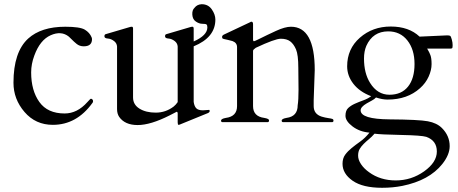

<svg xmlns="http://www.w3.org/2000/svg" viewBox="-20 -580 2174 912"><path d="M417 -394Q417 -360 378 -360Q358 -360 344 -371.5Q330 -383 322.5 -391Q315 -399 307 -406Q271 -435 220.5 -412.5Q170 -390 143 -316Q128 -276 128 -236Q128 -150 167 -95.5Q206 -41 287 -41Q347 -41 395 -95Q409 -111 412 -111Q415 -111 418.5 -108Q422 -105 422 -99.5Q422 -94 419 -91Q344 13 231 13Q149 13 96.5 -48Q44 -109 44 -187Q44 -333 114 -397Q176 -453 290 -453Q360 -453 383 -439Q406 -425 415 -403Q417 -398 417 -394Z M824 -43Q822 -51 818 -48.5Q814 -46 786 -32Q695 14 634 14Q573 14 546 -25Q536 -40 536 -62V-359Q535 -374 523 -384Q508 -396 492 -397Q476 -398 476 -407.5Q476 -417 483 -418L595 -451Q601 -453 606.5 -453Q612 -453 612 -444V-117Q612 -83 642.5 -64Q673 -45 720 -45Q767 -45 805 -74Q816 -83 824 -95V-359Q823 -374 811 -384Q796 -396 780 -397Q764 -398 764 -407.5Q764 -417 771 -418L883 -451Q889 -453 894.5 -453Q900 -453 900 -443V-383Q965 -412 965 -450Q965 -461 960.5 -464Q956 -467 941 -467Q926 -467 910.5 -477.5Q895 -488 893.5 -510Q892 -532 904 -543Q916 -559 938 -560Q969 -560 986 -535.5Q1003 -511 1003 -487Q1003 -402 900 -360V-96Q903 -75 912.5 -65.5Q922 -56 944 -56L973 -58Q976 -58 976 -52.5Q976 -47 968 -43L838 10Q832 13 828 13Q824 13 824 1Z M1398 -154 1397 -257Q1397 -320 1386 -345.5Q1375 -371 1358.5 -383.5Q1342 -396 1314 -396Q1286 -396 1195 -353Q1183 -345 1182 -339V-76Q1182 -27 1235 -20Q1258 -16 1258 -8.5Q1258 -1 1253 0H1035Q1030 -1 1030 -7Q1030 -16 1053 -20Q1106 -27 1106 -76V-356Q1106 -377 1084 -385Q1074 -388 1062.5 -390.5Q1051 -393 1044.5 -394.5Q1038 -396 1036.5 -398Q1035 -400 1035 -405.5Q1035 -411 1042 -415L1167 -474Q1172 -477 1174 -477Q1182 -477 1182 -465V-389Q1184 -384 1186 -384Q1189 -384 1207 -393Q1249 -414 1291.5 -433.5Q1334 -453 1362 -453Q1475 -453 1475 -247L1470 -104V-76Q1470 -38 1508 -26Q1525 -21 1539.5 -19Q1554 -17 1559 -15Q1564 -13 1564 -7Q1564 -1 1559 0H1323Q1318 -1 1318 -7Q1318 -16 1341 -20Q1394 -27 1394 -80Q1398 -104 1398 -154Z M1973 -406Q1973 -406 2104 -412Q2115 -412 2118.5 -409.5Q2122 -407 2126 -392.5Q2130 -378 2130 -365.5Q2130 -353 2127.5 -351Q2125 -349 2117 -349H2009Q2012 -343 2015.5 -337.5Q2019 -332 2024.5 -318Q2030 -304 2030 -275.5Q2030 -247 2016 -216Q2002 -185 1975 -161Q1915 -107 1821 -107Q1796 -107 1766 -117Q1759 -109 1746.5 -102.5Q1734 -96 1722 -89Q1693 -72 1693 -56Q1693 -14 1831 -13Q1969 -12 2012 -4Q2055 4 2079 28Q2116 65 2116 114Q2116 155 2081 199Q2019 277 1891 303Q1846 312 1795 312Q1703 312 1655 278.5Q1607 245 1607 198Q1607 172 1619.5 155Q1632 138 1650.5 123Q1669 108 1691.5 92Q1714 76 1735 50Q1688 46 1654.5 20.5Q1621 -5 1621 -30Q1621 -55 1634 -67Q1647 -79 1666 -87.5Q1685 -96 1706 -103.5Q1727 -111 1743 -123Q1688 -144 1658.5 -182Q1629 -220 1629 -265Q1629 -348 1689.5 -401Q1750 -454 1836 -454Q1922 -454 1973 -406ZM1733 238Q1786 277 1860 277Q1934 277 1994.5 234Q2055 191 2055 139.5Q2055 88 2005 70Q1982 63 1884.5 61Q1787 59 1759 55Q1746 70 1732.5 81Q1719 92 1707.5 103.5Q1696 115 1688.5 127.5Q1681 140 1681 159.5Q1681 179 1695 200Q1709 221 1733 238ZM1824 -431Q1751 -431 1720 -362Q1709 -336 1709 -302Q1709 -232 1738 -186Q1773 -130 1830 -130Q1887 -130 1918 -168.5Q1949 -207 1949 -276Q1949 -345 1915 -388Q1881 -431 1824 -431Z"/></svg>

Font: Cardo
Style: Regular
Weight: 400
Designer: David J. Perry
Foundry: David J. Perry
Version: Version 1.0451